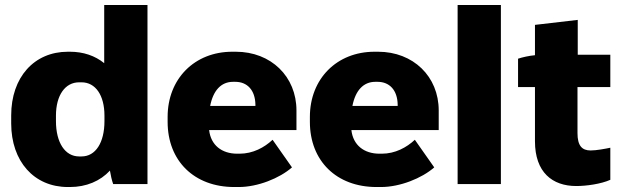

<svg xmlns="http://www.w3.org/2000/svg" viewBox="-20 -740 2494 772"><path d="M253 12H261C327 12 383 -12 422 -54C425 -35 430 -14 435 0H573V-720H399V-486C362 -516 315 -532 261 -532H253C117 -532 25 -429 25 -276V-244C25 -91 117 12 253 12ZM298 -111C242 -111 205 -166 205 -253V-275C205 -357 242 -409 298 -409H308C364 -409 400 -357 400 -275V-253C400 -166 364 -111 308 -111Z M922 12H940C1016 12 1104 -23 1154 -67L1076 -178C1043 -147 997 -122 943 -122H934C871 -122 828 -157 821 -216V-217H1172V-296C1172 -432 1070 -532 928 -532H914C762 -532 654 -423 654 -270V-250C654 -93 761 12 922 12ZM825 -314C837 -376 869 -411 917 -411H926C974 -411 1006 -378 1007 -319V-314Z M1494 12H1512C1588 12 1676 -23 1726 -67L1648 -178C1615 -147 1569 -122 1515 -122H1506C1443 -122 1400 -157 1393 -216V-217H1744V-296C1744 -432 1642 -532 1500 -532H1486C1334 -532 1226 -423 1226 -270V-250C1226 -93 1333 12 1494 12ZM1397 -314C1409 -376 1441 -411 1489 -411H1498C1546 -411 1578 -378 1579 -319V-314Z M1820 0H1994V-720H1820Z M2297 8C2337 8 2396 0 2434 -17V-146C2415 -142 2378 -135 2355 -135C2320 -135 2302 -154 2302 -205V-390H2434V-520H2303V-660L2131 -640V-518C2108 -516 2081 -510 2063 -504V-390H2131V-172C2131 -47 2201 8 2297 8Z"/></svg>

Font: Fixel Text ExtraBold
Style: Regular
Weight: 800
Width: 4
Designer: AlfaBravo + MacPaw
Foundry: Kyrylo Tkachov, Marchela Mozhyna, Serhii Makarenko, Maria Weinstein, Zakhar Kryvoshyya
Version: Version 1.211